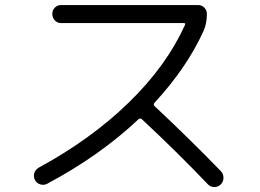

<svg xmlns="http://www.w3.org/2000/svg" viewBox="-20 -737 1040 769"><path d="M168.9 -1Q156.2 5.9 141.6 1.5Q127 -2.9 120.1 -15.6Q113.3 -29.3 117.2 -43Q121.1 -56.6 134.8 -65.4Q343.8 -178.7 495.1 -325.7Q646.5 -472.7 720.7 -636.7Q724.6 -644.5 715.8 -644.5H224.6Q210 -644.5 199.7 -655.3Q189.5 -666 189.5 -681.2Q189.5 -696.3 199.7 -706.5Q210 -716.8 224.6 -716.8H773.4Q788.1 -716.8 798.3 -706.5Q808.6 -696.3 808.6 -680.7Q808.6 -642.6 794.9 -612.3Q728.5 -465.8 598.6 -325.2Q592.8 -317.4 599.6 -311.5Q736.3 -183.6 864.3 -51.8Q875 -41 875 -24.9Q875 -8.8 863.8 2Q852.5 12.7 837.4 12.2Q822.3 11.7 812.5 1Q689.5 -127.9 547.9 -259.8Q541 -264.6 535.2 -259.8Q379.9 -113.3 168.9 -1Z"/></svg>

Font: Rounded Mgen+ 1mn regular
Style: Regular
Weight: 400
Designer: [Source Han Sans]
Ryoko NISHIZUKA  (kana & ideographs); Paul D. Hunt (Latin, Greek & Cyrillic); Wenlong ZHANG  (bopomofo
Version: Version 1.059.20150602